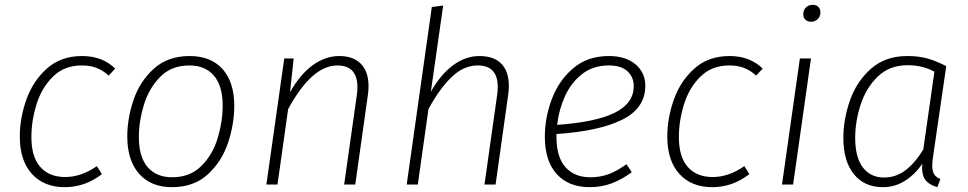

<svg xmlns="http://www.w3.org/2000/svg" viewBox="-20 -764 4007 795"><path d="M457 -480 430 -451Q407 -472 380.5 -482.5Q354 -493 319 -493Q246 -493 199 -446.5Q152 -400 131 -331.5Q110 -263 110 -197Q110 -114 147 -72.5Q184 -31 250 -31Q316 -31 381 -76L402 -43Q332 11 248 11Q162 11 112 -44Q62 -99 62 -199Q62 -274 89 -351Q116 -428 174 -480Q232 -532 320 -532Q404 -532 457 -480Z M507 -199Q507 -274 533 -350.5Q559 -427 617 -479.5Q675 -532 765 -532Q853 -532 901.5 -478Q950 -424 950 -325Q950 -251 924.5 -173.5Q899 -96 841 -42.5Q783 11 692 11Q605 11 556 -44.5Q507 -100 507 -199ZM902 -327Q902 -408 866 -450.5Q830 -493 764 -493Q689 -493 642.5 -445Q596 -397 575.5 -329Q555 -261 555 -196Q555 -115 591 -72.5Q627 -30 693 -30Q767 -30 814 -77Q861 -124 881.5 -192.5Q902 -261 902 -327Z M1506 -407Q1506 -389 1503 -369L1451 0H1405L1457 -367Q1460 -387 1460 -402Q1460 -493 1377 -493Q1271 -493 1173 -312L1129 0H1083L1157 -522H1196L1181 -382Q1221 -454 1273.5 -493Q1326 -532 1385 -532Q1443 -532 1474.5 -499.5Q1506 -467 1506 -407Z M2087 -408Q2087 -391 2084 -370L2032 0H1986L2038 -367Q2041 -387 2041 -404Q2041 -493 1958 -493Q1900 -493 1850 -445Q1800 -397 1754 -312L1710 0H1664L1768 -735L1815 -741L1764 -384Q1803 -454 1855 -493Q1907 -532 1965 -532Q2025 -532 2056 -500Q2087 -468 2087 -408Z M2284 -209V-199Q2284 -113 2321.5 -71.5Q2359 -30 2424 -30Q2466 -30 2500.5 -43Q2535 -56 2574 -84L2596 -51Q2554 -20 2512 -4.5Q2470 11 2422 11Q2334 11 2285 -43.5Q2236 -98 2236 -198Q2236 -277 2265 -354Q2294 -431 2353.5 -481.5Q2413 -532 2501 -532Q2571 -532 2611.5 -497.5Q2652 -463 2652 -409Q2652 -316 2556.5 -268.5Q2461 -221 2284 -209ZM2287 -247Q2446 -258 2525 -297Q2604 -336 2604 -407Q2604 -445 2578 -469Q2552 -493 2501 -493Q2436 -493 2390.5 -457.5Q2345 -422 2319.5 -366Q2294 -310 2287 -247Z M3138 -480 3111 -451Q3088 -472 3061.5 -482.5Q3035 -493 3000 -493Q2927 -493 2880 -446.5Q2833 -400 2812 -331.5Q2791 -263 2791 -197Q2791 -114 2828 -72.5Q2865 -31 2931 -31Q2997 -31 3062 -76L3083 -43Q3013 11 2929 11Q2843 11 2793 -44Q2743 -99 2743 -199Q2743 -274 2770 -351Q2797 -428 2855 -480Q2913 -532 3001 -532Q3085 -532 3138 -480Z M3338 -522 3264 0H3218L3292 -522ZM3306 -705Q3306 -722 3317 -733Q3328 -744 3345 -744Q3360 -744 3368.5 -735.5Q3377 -727 3377 -713Q3377 -696 3366 -685Q3355 -674 3339 -674Q3324 -674 3315 -682.5Q3306 -691 3306 -705Z M3898 -490 3843 -112Q3840 -93 3840 -78Q3840 -57 3847.5 -43.5Q3855 -30 3874 -23L3861 11Q3830 2 3814 -16Q3798 -34 3798 -71L3799 -86Q3768 -41 3726.5 -15Q3685 11 3636 11Q3559 11 3515.5 -43Q3472 -97 3472 -192Q3472 -270 3499.5 -348.5Q3527 -427 3586.5 -479.5Q3646 -532 3737 -532Q3785 -532 3821.5 -521.5Q3858 -511 3898 -490ZM3521 -193Q3521 -113 3552.5 -71Q3584 -29 3641 -29Q3689 -29 3728.5 -58.5Q3768 -88 3803 -145L3849 -467Q3801 -494 3738 -494Q3663 -494 3614.5 -447Q3566 -400 3543.5 -330.5Q3521 -261 3521 -193Z"/></svg>

Font: Fira Sans ExtraLight
Style: Italic
Weight: 275
Italic angle: -8°
Designer: Carrois Corporate & Edenspiekermann AG
Foundry: Carrois Corporate GbR & Edenspiekermann AG
Version: Version 4.203